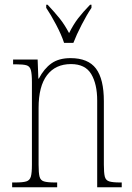

<svg xmlns="http://www.w3.org/2000/svg" viewBox="-20 -786 556 806"><path d="M31 0V-20H44Q76 -20 90.5 -24.5Q105 -29 109.5 -44.5Q114 -60 114 -95V-441Q114 -476 109.5 -492Q105 -508 91 -512Q77 -516 47 -516H35V-536H138L141 -456H143Q165 -498 196 -520Q227 -542 276 -542Q350 -542 383 -498Q416 -454 416 -361V-95Q416 -60 420 -44.5Q424 -29 438.5 -24.5Q453 -20 484 -20H491V0H388V-364Q388 -433 363 -475Q338 -517 278 -517Q213 -517 177.5 -470.5Q142 -424 142 -333V-95Q142 -60 146 -44.5Q150 -29 164.5 -24.5Q179 -20 211 -20H220V0ZM249 -606Q238 -640 215.5 -682.5Q193 -725 174 -753V-766H180Q210 -734 230.5 -708.5Q251 -683 270 -647Q288 -683 307.5 -708.5Q327 -734 358 -766H364V-753Q345 -725 323 -682.5Q301 -640 288 -606Z"/></svg>

Font: Noto Serif Ethiopic Condensed Thin
Style: Regular
Weight: 100
Width: 3
Designer: Monotype Design Team
Foundry: Monotype Imaging Inc.
Version: Version 2.102; ttfautohint (v1.8.4.7-5d5b)